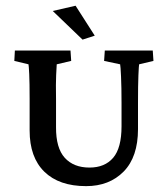

<svg xmlns="http://www.w3.org/2000/svg" viewBox="-20 -634 577 661"><path d="M31.2 -460H222.7L225.1 -424.3L175.3 -412.6Q174.8 -402.8 173.3 -375.2Q171.9 -347.7 172.9 -293.5V-196.3Q172.4 -124.5 202.9 -90.8Q233.4 -57.1 288.1 -57.1Q340.8 -57.1 369.6 -90.8Q398.4 -124.5 398.4 -199.2V-279.8Q398.4 -333 396.7 -370.1Q395 -407.2 393.6 -412.6L338.4 -424.3L340.8 -460H505.9L508.3 -424.3L459 -412.6Q458 -409.2 456.5 -374.8Q455.1 -340.3 455.1 -279.8V-189.5Q455.1 -93.8 405.8 -43.5Q356.4 6.8 276.4 6.8Q183.6 6.8 132.8 -42.7Q82 -92.3 82 -184.6V-293.5Q82 -349.1 80.6 -378.9Q79.1 -408.7 78.1 -412.6L29.3 -424.3ZM264.2 -497.6 161.6 -596.2 240.2 -614.3 306.2 -511.2Z"/></svg>

Font: Lateef Medium
Style: Regular
Weight: 500
Designer: SIL International
Foundry: SIL International
Version: Version 4.200